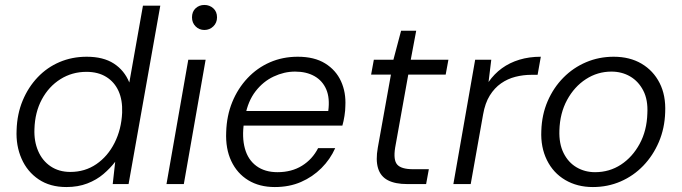

<svg xmlns="http://www.w3.org/2000/svg" viewBox="-20 -743 2751 775"><path d="M248 12Q182 12 136 -19Q90 -50 67 -102.5Q44 -155 47 -218Q49 -283 71.5 -337Q94 -391 132 -431Q170 -471 220.5 -492.5Q271 -514 330 -514Q397 -514 439.5 -486.5Q482 -459 502 -410L557 -720H627L499 0H435L445 -90Q425 -64 397.5 -40.5Q370 -17 332.5 -2.5Q295 12 248 12ZM264 -49Q323 -49 369 -80.5Q415 -112 442.5 -166.5Q470 -221 473 -288Q475 -339 458.5 -375.5Q442 -412 409 -432.5Q376 -453 329 -453Q271 -453 224 -423.5Q177 -394 149 -342Q121 -290 119 -222Q117 -173 134 -133.5Q151 -94 184.5 -71.5Q218 -49 264 -49Z M652 0 740 -502H810L722 0ZM805 -622Q784 -622 769.5 -636.5Q755 -651 755 -673Q755 -696 769.5 -709.5Q784 -723 805 -723Q826 -723 841 -709.5Q856 -696 856 -673Q856 -651 841 -636.5Q826 -622 805 -622Z M1089 12Q1027 12 982 -15.5Q937 -43 913.5 -93Q890 -143 893 -210Q895 -276 917.5 -331Q940 -386 979 -427.5Q1018 -469 1069.5 -491.5Q1121 -514 1182 -514Q1249 -514 1292.5 -487Q1336 -460 1356.5 -415Q1377 -370 1374 -315Q1374 -298 1370.5 -275.5Q1367 -253 1362 -236H948L958 -295H1305Q1312 -347 1297 -382Q1282 -417 1249.5 -435.5Q1217 -454 1171 -454Q1127 -454 1084.5 -434Q1042 -414 1011.5 -374.5Q981 -335 970 -276L965 -249Q956 -189 968.5 -143.5Q981 -98 1015 -73Q1049 -48 1100 -48Q1157 -48 1199 -74Q1241 -100 1264 -145H1333Q1313 -100 1277.5 -64.5Q1242 -29 1195 -8.5Q1148 12 1089 12Z M1624 0Q1575 0 1545.5 -15.5Q1516 -31 1506 -64Q1496 -97 1505 -147L1558 -442H1478L1489 -502H1568L1599 -619H1660L1638 -502H1790L1779 -442H1628L1575 -147Q1567 -97 1583.5 -78.5Q1600 -60 1647 -60H1711L1700 0Z M1810 0 1898 -502H1963L1952 -412Q1975 -445 2006 -467.5Q2037 -490 2076.5 -502Q2116 -514 2163 -514L2150 -441H2125Q2092 -441 2060.5 -433Q2029 -425 2002.5 -406.5Q1976 -388 1957 -357.5Q1938 -327 1930 -281L1880 0Z M2373 12Q2310 12 2261.5 -16.5Q2213 -45 2187.5 -97Q2162 -149 2165 -215Q2167 -280 2190.5 -334.5Q2214 -389 2254 -429.5Q2294 -470 2346 -492Q2398 -514 2457 -514Q2522 -514 2569.5 -486Q2617 -458 2642.5 -408Q2668 -358 2665 -290Q2663 -225 2639.5 -170Q2616 -115 2576.5 -74Q2537 -33 2485 -10.5Q2433 12 2373 12ZM2382 -48Q2440 -48 2486.5 -78.5Q2533 -109 2562 -162.5Q2591 -216 2593 -285Q2596 -340 2576.5 -377.5Q2557 -415 2523.5 -434.5Q2490 -454 2448 -454Q2392 -454 2345 -423.5Q2298 -393 2269 -339.5Q2240 -286 2238 -217Q2236 -163 2255 -125Q2274 -87 2307.5 -67.5Q2341 -48 2382 -48Z"/></svg>

Font: DM Sans 16pt Light
Style: Italic
Weight: 300
Italic angle: -10°
Version: Version 4.004;gftools[0.9.30]